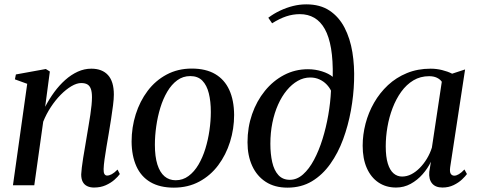

<svg xmlns="http://www.w3.org/2000/svg" viewBox="-20 -851 2190 882"><path d="M187.5 -360.5Q206 -396 229.2 -427.8Q252.5 -459.5 279.8 -483.8Q307 -508 337.2 -521.8Q367.5 -535.5 399.5 -535.5Q449.5 -535.5 476.2 -506Q503 -476.5 503 -416.5Q503 -396.5 499.2 -366.8Q495.5 -337 490.2 -303.5Q485 -270 479.5 -237.5Q474.5 -208 469.2 -177Q464 -146 460.2 -119Q456.5 -92 456 -74.5Q455.5 -58.5 459.8 -51.5Q464 -44.5 472 -44.5Q482 -44.5 493.5 -50.8Q505 -57 520 -72L530.5 -51.5Q522 -39.5 505.5 -25Q489 -10.5 465.5 0Q442 10.5 411.5 10.5Q394 10.5 380.5 4Q367 -2.5 360 -15.8Q353 -29 353 -50Q353.5 -61.5 355.8 -81.2Q358 -101 362 -125.2Q366 -149.5 370.5 -175.5Q375 -201.5 379 -226.5Q383 -250.5 387.2 -275.5Q391.5 -300.5 395 -324Q398.5 -347.5 400.5 -368Q402.5 -388.5 402.5 -404.5Q402.5 -428 397.5 -442.2Q392.5 -456.5 381.8 -463Q371 -469.5 353 -469.5Q332.5 -469.5 308 -455Q283.5 -440.5 259 -415.8Q234.5 -391 213.5 -359Q192.5 -327 178.5 -292L137.5 0H39.5L105 -466L48.5 -486.5L53 -509L190.5 -534L209 -522.5Z M861 -536Q925.5 -536 968.5 -510.8Q1011.5 -485.5 1033.2 -438Q1055 -390.5 1055.5 -323Q1055.5 -259.5 1036.8 -199.5Q1018 -139.5 982.5 -92Q947 -44.5 895.5 -16.8Q844 11 778.5 11Q714.5 11 671.2 -14.2Q628 -39.5 606.5 -87.2Q585 -135 584.5 -200.5Q584.5 -265.5 603.5 -325.8Q622.5 -386 658.2 -433.5Q694 -481 745.5 -508.5Q797 -536 861 -536ZM854 -501.5Q820.5 -501.5 794.2 -482.2Q768 -463 748.5 -430Q729 -397 716.5 -356Q704 -315 697.8 -271Q691.5 -227 691.5 -186Q691.5 -131.5 703 -95.2Q714.5 -59 735.8 -41Q757 -23 787 -23Q820 -23 846.2 -42.5Q872.5 -62 891.8 -94.8Q911 -127.5 923.5 -168.2Q936 -209 942.2 -252.5Q948.5 -296 948.5 -336.5Q948.5 -385.5 939.2 -422.5Q930 -459.5 909.5 -480.5Q889 -501.5 854 -501.5Z M1300.5 11Q1242 11 1201 -15.5Q1160 -42 1138.5 -89Q1117 -136 1117 -197.5Q1117 -266 1138 -326.5Q1159 -387 1196.8 -433.5Q1234.5 -480 1285 -506.5Q1335.5 -533 1394.5 -533Q1428 -533 1459 -523.2Q1490 -513.5 1508.5 -498Q1510 -573.5 1500.8 -628.2Q1491.5 -683 1472 -717.8Q1452.5 -752.5 1423.8 -769.2Q1395 -786 1357.5 -786Q1325.5 -786 1294.8 -775.8Q1264 -765.5 1230 -744L1212.5 -769.5Q1237.5 -788.5 1266.8 -802.2Q1296 -816 1326.2 -823.5Q1356.5 -831 1387 -831Q1451 -831 1494 -802.2Q1537 -773.5 1562.8 -723.8Q1588.5 -674 1598.8 -611Q1609 -548 1606.5 -479Q1604.5 -412.5 1592 -343.5Q1579.5 -274.5 1556.2 -211.2Q1533 -148 1497.2 -97.8Q1461.5 -47.5 1412.8 -18.2Q1364 11 1300.5 11ZM1311.5 -25Q1344 -25 1372 -49.8Q1400 -74.5 1422.5 -116.8Q1445 -159 1461.5 -212Q1478 -265 1488 -322.5Q1498 -380 1500.5 -434.5Q1493.5 -449.5 1480 -463.5Q1466.5 -477.5 1447.5 -486.2Q1428.5 -495 1405 -495Q1375 -495 1347.8 -479.5Q1320.5 -464 1297.5 -436.2Q1274.5 -408.5 1257.5 -370.5Q1240.5 -332.5 1231.2 -286.8Q1222 -241 1222 -190.5Q1222 -144 1230.5 -106.2Q1239 -68.5 1258.8 -46.8Q1278.5 -25 1311.5 -25Z M2048 -83Q2045 -61 2050.8 -52.5Q2056.5 -44 2067 -44Q2076.5 -44 2088.2 -51Q2100 -58 2113.5 -72.5L2125 -51.5Q2118 -41.5 2102.5 -26.8Q2087 -12 2064 -0.8Q2041 10.5 2012.5 10.5Q1980.5 10.5 1964.8 -8.5Q1949 -27.5 1952 -61.5L1959.5 -108Q1945 -77.5 1921.2 -50.5Q1897.5 -23.5 1866.5 -6.5Q1835.5 10.5 1799.5 10.5Q1753 10.5 1718.5 -12.8Q1684 -36 1665 -79Q1646 -122 1646 -181.5Q1646 -232 1659.2 -283Q1672.5 -334 1698.5 -379.2Q1724.5 -424.5 1762.2 -459.8Q1800 -495 1849.2 -515.2Q1898.5 -535.5 1958 -535.5Q1985 -535.5 2010.5 -529.2Q2036 -523 2057 -512.5L2116.5 -532ZM2009.5 -475.5Q2001.5 -487 1986.8 -494Q1972 -501 1951.5 -501Q1911 -501 1879 -481.8Q1847 -462.5 1823.2 -429.5Q1799.5 -396.5 1783.5 -354.8Q1767.5 -313 1759.8 -267.8Q1752 -222.5 1752 -179Q1752 -130.5 1761.5 -99.8Q1771 -69 1788 -54.5Q1805 -40 1827 -40Q1849 -40 1869.5 -50.5Q1890 -61 1908.2 -79.5Q1926.5 -98 1941 -122Q1955.5 -146 1964 -173Z"/></svg>

Font: Merriweather 96pt
Style: Italic
Weight: 400
Italic angle: -7.8°
Version: Version 2.101